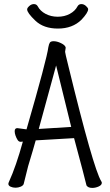

<svg xmlns="http://www.w3.org/2000/svg" viewBox="-20 -913 540 941"><path d="M264 -773Q194 -773 153.5 -811.5Q113 -850 113 -867Q113 -874 123.5 -883.5Q134 -893 146 -893Q159 -893 165 -882Q177 -859 203.5 -845Q230 -831 263 -831Q296 -831 322 -845Q348 -859 360 -882Q366 -893 379 -893Q391 -893 401.5 -883.5Q412 -874 412 -868Q412 -851 379 -816Q335 -773 264 -773ZM432 8Q412 8 404 -4Q396 -39 343 -236L155 -225Q145 -188 118 -99L96 -11Q93 -3 81 2Q69 7 56 7Q43 7 32 2Q21 -3 21 -12Q21 -16 24 -22Q59 -99 92 -219Q87 -218 81 -218Q72 -218 66 -227.5Q60 -237 56 -248.5Q52 -260 52 -270Q52 -285 65 -285Q90 -281 110 -279Q210 -625 217 -682Q220 -698 224.5 -704.5Q229 -711 243 -711Q259 -711 278 -702Q297 -693 301 -683Q302 -682 302 -679Q302 -675 300.5 -669.5Q299 -664 299 -659Q299 -654 315 -590Q437 -89 476 -25Q479 -21 479 -17Q479 -6 463.5 1Q448 8 432 8ZM170 -281 329 -291Q304 -390 270 -531L255 -592Z"/></svg>

Font: Moon Stars Kai T HW
Style: Regular
Weight: 400
Designer: GuiWonder
Version: Version 1.101